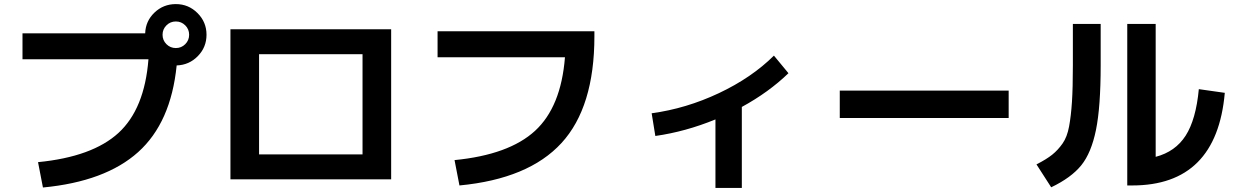

<svg xmlns="http://www.w3.org/2000/svg" viewBox="-20 -870 6040 939"><path d="M706 -580H90V-707H690Q692 -767 735.5 -808.5Q779 -850 840 -850Q902 -850 946 -806Q990 -762 990 -700Q990 -639 947.5 -595.5Q905 -552 844 -550Q816 -270 655.5 -126Q495 18 190 47L166 -77Q432 -103 559.5 -220Q687 -337 706 -580ZM886 -654Q905 -673 905 -700Q905 -727 886 -746Q867 -765 840 -765Q813 -765 794 -746Q775 -727 775 -700Q775 -673 794 -654Q813 -635 840 -635Q867 -635 886 -654Z M1247 7H1107V-727H1893V7ZM1247 -115H1753V-605H1247Z M2120 -717H2887V-693Q2887 -346 2726 -170.5Q2565 5 2227 37L2203 -87Q2469 -113 2596.5 -230Q2724 -347 2743 -590H2120Z M3167 -316Q3336 -339 3496 -414.5Q3656 -490 3765 -598L3836 -512Q3740 -419 3608 -347V49H3479V-286Q3333 -226 3185 -205Z M4087 -293V-427H4913V-293Z M5227 -753H5363V-550Q5363 -347 5340 -234.5Q5317 -122 5268 -61.5Q5219 -1 5121 46L5049 -66Q5098 -91 5126 -113.5Q5154 -136 5176.5 -168Q5199 -200 5208.5 -251.5Q5218 -303 5222.5 -371.5Q5227 -440 5227 -550ZM5632 -103Q5728 -128 5778.5 -206.5Q5829 -285 5843 -434L5970 -416Q5930 37 5517 37H5493V-753H5632Z"/></svg>

Font: Mplus 1p Bold
Style: Bold
Weight: 700
Version: Version 1.061